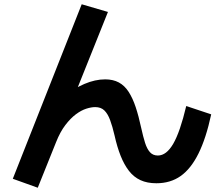

<svg xmlns="http://www.w3.org/2000/svg" viewBox="-20 -817 1040 900"><path d="M157 63 40 21 363 -797 486 -761 315 -334 273 -361Q325 -402 375.5 -423.5Q426 -445 473 -445Q510 -445 537 -430.5Q564 -416 583 -386.5Q602 -357 616 -315Q630 -273 642 -217Q651 -176 660 -147.5Q669 -119 683 -103.5Q697 -88 720 -88Q760 -88 792 -143Q824 -198 853 -320L970 -281Q946 -169 910.5 -97.5Q875 -26 827 8Q779 42 713 42Q670 42 638.5 27.5Q607 13 584.5 -16Q562 -45 545.5 -86.5Q529 -128 517 -182Q507 -225 496 -254.5Q485 -284 469 -299.5Q453 -315 426 -315Q408 -315 384.5 -307.5Q361 -300 336 -281.5Q311 -263 286.5 -231Q262 -199 243 -151Z"/></svg>

Font: M PLUS 1
Style: Bold
Weight: 700
Designer: Coji Morishita
Foundry: UNDERFOREST DESIGN
Version: Version 1.001